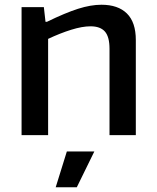

<svg xmlns="http://www.w3.org/2000/svg" viewBox="-20 -570 661 810"><path d="M262 69H378L304 220H215ZM71 -540H165L172 -478H178Q256 -516 309.5 -533Q363 -550 408 -550Q478 -550 515.5 -513Q553 -476 553 -401V0H442V-364Q442 -415 422.5 -437Q403 -459 362 -459Q327 -459 280.5 -444.5Q234 -430 183 -406V0H71Z"/></svg>

Font: Encode Sans Normal
Style: Medium
Weight: 500
Designer: Pablo Impallari, Andres Torresi
Foundry: Pablo Impallari, Andres Torresi
Version: Version 1.000; ttfautohint (v1.00) -l 8 -r 50 -G 200 -x 14 -